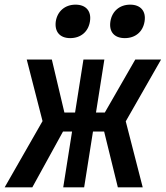

<svg xmlns="http://www.w3.org/2000/svg" viewBox="-61 -806 713 826"><path d="M476 -642C521 -642 554 -669 561 -714C568 -758 544 -786 499 -786C454 -786 421 -758 414 -714C407 -669 431 -642 476 -642ZM241 -642C286 -642 319 -669 326 -714C333 -758 309 -786 264 -786C219 -786 186 -758 179 -714C173 -669 197 -642 241 -642ZM-41 0H78L210 -240H249L211 0H301L339 -240H387L446 0H553L480 -284L632 -550H521L390 -322H352L388 -550H298L262 -322H216L162 -550H54L122 -285Z"/></svg>

Font: JetBrains Mono
Style: Bold Italic
Weight: 558
Italic angle: -9°
Monospace: yes
Designer: Philipp Nurullin, Konstantin Bulenkov
Foundry: JetBrains
Version: Version 2.305